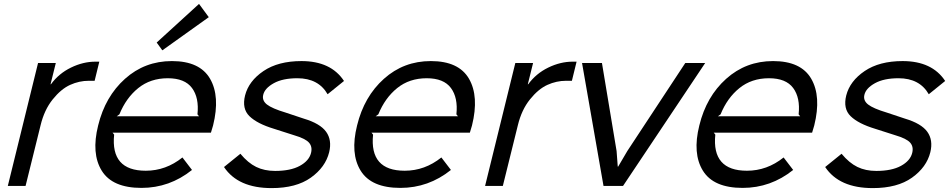

<svg xmlns="http://www.w3.org/2000/svg" viewBox="-20 -953 4869 984"><path d="M489 -637 465 -539H435Q386 -539 339.5 -518Q293 -497 250 -443.5Q207 -390 188 -311L111 0H20L175 -630H266L239 -521H241Q281 -576 343.5 -606.5Q406 -637 469 -637Z M578 -357H1000L992 -367Q1001 -452 964 -502Q927 -552 840 -552Q751 -552 688.5 -501.5Q626 -451 592 -367ZM1072 -310Q1069 -301 1061 -273H557L565 -263Q546 -78 727 -78Q830 -78 915 -146L964 -82Q849 10 705 10Q556 10 501.5 -78Q447 -166 483 -310Q519 -458 620.5 -549Q722 -640 861 -640Q1004 -640 1056.5 -549.5Q1109 -459 1072 -310ZM1000 -933 1050 -865 812 -695 783 -735Z M1667 -173Q1648 -96 1573 -42.5Q1498 11 1372 11Q1200 11 1128 -97L1212 -165Q1251 -118 1293 -97.5Q1335 -77 1390 -77Q1469 -77 1516.5 -103Q1564 -129 1574 -169Q1582 -201 1563.5 -222Q1545 -243 1487 -260Q1435 -276 1384 -293Q1298 -319 1258.5 -357.5Q1219 -396 1236 -464Q1255 -538 1330.5 -589Q1406 -640 1525 -640Q1676 -640 1743 -538L1659 -470Q1612 -552 1504 -552Q1429 -552 1383 -526.5Q1337 -501 1329 -467Q1322 -438 1348 -417.5Q1374 -397 1444 -376L1537 -345Q1621 -320 1651.5 -277.5Q1682 -235 1667 -173Z M1905 -357H2327L2319 -367Q2328 -452 2291 -502Q2254 -552 2167 -552Q2078 -552 2015.5 -501.5Q1953 -451 1919 -367ZM2399 -310Q2396 -301 2388 -273H1884L1892 -263Q1873 -78 2054 -78Q2157 -78 2242 -146L2291 -82Q2176 10 2032 10Q1883 10 1828.5 -78Q1774 -166 1810 -310Q1846 -458 1947.5 -549Q2049 -640 2188 -640Q2331 -640 2383.5 -549.5Q2436 -459 2399 -310Z M2935 -637 2911 -539H2881Q2832 -539 2785.5 -518Q2739 -497 2696 -443.5Q2653 -390 2634 -311L2557 0H2466L2621 -630H2712L2685 -521H2687Q2727 -576 2789.5 -606.5Q2852 -637 2915 -637Z M3492 -630H3594L3173 0H3073L2963 -630H3065L3140 -179L3146 -99H3148L3195 -179Z M3659 -357H4081L4073 -367Q4082 -452 4045 -502Q4008 -552 3921 -552Q3832 -552 3769.5 -501.5Q3707 -451 3673 -367ZM4153 -310Q4150 -301 4142 -273H3638L3646 -263Q3627 -78 3808 -78Q3911 -78 3996 -146L4045 -82Q3930 10 3786 10Q3637 10 3582.5 -78Q3528 -166 3564 -310Q3600 -458 3701.5 -549Q3803 -640 3942 -640Q4085 -640 4137.5 -549.5Q4190 -459 4153 -310Z M4748 -173Q4729 -96 4654 -42.5Q4579 11 4453 11Q4281 11 4209 -97L4293 -165Q4332 -118 4374 -97.5Q4416 -77 4471 -77Q4550 -77 4597.5 -103Q4645 -129 4655 -169Q4663 -201 4644.5 -222Q4626 -243 4568 -260Q4516 -276 4465 -293Q4379 -319 4339.5 -357.5Q4300 -396 4317 -464Q4336 -538 4411.5 -589Q4487 -640 4606 -640Q4757 -640 4824 -538L4740 -470Q4693 -552 4585 -552Q4510 -552 4464 -526.5Q4418 -501 4410 -467Q4403 -438 4429 -417.5Q4455 -397 4525 -376L4618 -345Q4702 -320 4732.5 -277.5Q4763 -235 4748 -173Z"/></svg>

Font: Sinkin Sans 400 Italic
Style: Italic
Weight: 400
Italic angle: -112°
Designer: Keith Bates
Foundry: K-Type
Version: Sinkin Sans (version 1.0)  by Keith Bates   •   © 2014   www